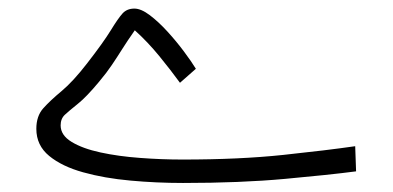

<svg xmlns="http://www.w3.org/2000/svg" viewBox="-20 -416 892 436"><path d="M388.7 -228Q367.7 -256.8 341.6 -288.8Q315.4 -320.8 286.1 -347.2Q269 -322.8 257.3 -304.2Q245.6 -285.6 234.1 -268.6Q222.7 -251.5 205.1 -230.5Q176.3 -195.8 156.7 -180.2Q137.2 -164.6 127.4 -155.5Q117.7 -146.5 117.7 -131.3Q117.7 -108.9 142.6 -93.8Q167.5 -78.6 208.3 -69.8Q249 -61 297.9 -57.4Q346.7 -53.7 394.5 -53.7Q523.9 -53.7 623 -64.2Q722.2 -74.7 786.6 -84L788.6 -26.9Q728.5 -19 627.2 -9.8Q525.9 -0.5 395.5 -0.5Q335.4 -0.5 276.4 -5.9Q217.3 -11.2 168.9 -24.7Q120.6 -38.1 91.6 -62Q62.5 -85.9 62.5 -123.5Q62.5 -152.3 78.1 -169.9Q93.8 -187.5 119.9 -209.2Q146 -231 177.7 -272Q214.8 -319.8 231.4 -346.9Q248 -374 258.1 -385.3Q268.1 -396.5 285.2 -396.5Q300.3 -396.5 320.1 -381.6Q339.8 -366.7 360.1 -344.5Q380.4 -322.3 397.7 -299.1Q415 -275.9 424.8 -259.8Z"/></svg>

Font: Vazir Thin UI
Style: Thin-UI
Weight: 100
Designer: Saber Rastikerdar
Foundry: Saber Rastikerdar
Version: Version 30.0.0